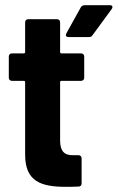

<svg xmlns="http://www.w3.org/2000/svg" viewBox="-20 -720 454 741"><path d="M292 -692 236 -591C232 -583 235 -577 244 -577H323C329 -577 333 -578 337 -584L411 -685C413 -688 414 -690 414 -693C414 -697 411 -700 404 -700H307C301 -700 295 -697 292 -692ZM200 -646H89C82 -646 77 -641 77 -634V-519C77 -516 75 -514 72 -514H26C19 -514 14 -509 14 -502V-420C14 -413 19 -408 26 -408H72C75 -408 77 -406 77 -403V-123C77 -20 138 1 233 1C249 1 266 1 283 0C291 0 295 -5 295 -12V-109C295 -116 290 -121 283 -121H263C229 -120 212 -136 212 -178V-403C212 -406 214 -408 217 -408H293C300 -408 305 -413 305 -420V-502C305 -509 300 -514 293 -514H217C214 -514 212 -516 212 -519V-634C212 -641 207 -646 200 -646Z"/></svg>

Font: Barlow Semi Condensed
Style: Bold
Weight: 700
Width: 4
Designer: Jeremy Tribby
Foundry: Tribby Type
Version: Version 1.422;hotconv 1.0.109;makeotfexe 2.5.65596